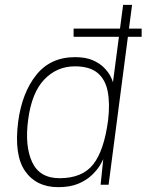

<svg xmlns="http://www.w3.org/2000/svg" viewBox="-20 -763 605 793"><path d="M284 -611V-645H565V-611ZM220.5 10Q130 10 83.8 -56.2Q37.5 -122.5 55 -260Q71 -380 129.8 -453.5Q188.5 -527 290.5 -527Q333.5 -527 362.5 -514.5Q391.5 -502 409.2 -484Q427 -466 435.8 -449Q444.5 -432 446.5 -423L488.5 -743H525.5L428.5 0H395.5L406.5 -106Q403 -97 391.5 -78.2Q380 -59.5 358.5 -39Q337 -18.5 303.2 -4.2Q269.5 10 220.5 10ZM226 -27Q320 -27 365 -84.2Q410 -141.5 426.5 -266.5Q434.5 -334.5 425 -384.5Q415.5 -434.5 383 -461.8Q350.5 -489 289 -489Q215 -489 162.8 -434.5Q110.5 -380 96 -266.5Q82 -159 113 -93Q144 -27 226 -27Z"/></svg>

Font: Public Sans Thin
Style: Italic
Weight: 100
Italic angle: -8°
Designer: The Public Sans project authors (U.S. Web Design System). Libre Franklin designed by Pablo Impallari and Rodrigo Fuenzal
Version: Version 2.000